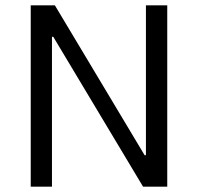

<svg xmlns="http://www.w3.org/2000/svg" viewBox="-20 -696 737 716"><path d="M524.2 -676.2V-117.2H519.3L184.6 -676.2H94.6V0H173.8V-558.7H178.7L513.4 0H603.7V-676.2Z"/></svg>

Font: Estedad-FD VF
Style: Regular
Weight: 100
Designer: Amin Abedi
Version: Version 7.3